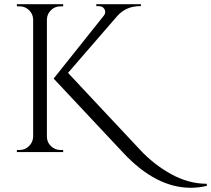

<svg xmlns="http://www.w3.org/2000/svg" viewBox="-20 -720 999 909"><path d="M266 -10H279V0H60V-10H73Q99 -10 117.5 -28.5Q136 -47 137 -73V-628Q136 -654 117.5 -672Q99 -690 73 -690H60V-700H279V-690H266Q240 -690 221.5 -672Q203 -654 202 -628V-73Q202 -47 221 -28.5Q240 -10 266 -10ZM959 150V160Q921 169 883 169Q719 169 565 5L234 -348L470 -644Q478 -654 478 -662Q478 -670 475 -676Q467 -691 446 -691H436V-700H647V-691H643Q577 -691 535 -644L302 -375L642 -12Q708 59 790.5 104.5Q873 150 959 150Z"/></svg>

Font: Cinzel Decorative
Style: Regular
Weight: 400
Designer: Natanael Gama
Version: Version 1.002;PS 001.002;hotconv 1.0.56;makeotf.lib2.0.21325